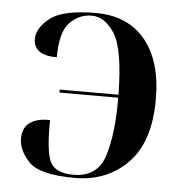

<svg xmlns="http://www.w3.org/2000/svg" viewBox="-45 -590 608 638"><g transform="rotate(5 259.5 -271.0)"><path d="M228 5Q334 5 403.5 -65.5Q473 -136 473 -278Q473 -406 414.5 -476.5Q356 -547 250 -547Q140 -547 97.5 -513.5Q55 -480 55 -444Q55 -389 133 -389Q133 -474 164 -505.5Q195 -537 237 -537Q281 -537 313.5 -486Q346 -435 348 -283H152V-273H348Q349 -156 326 -80.5Q303 -5 222 -5Q160 -5 143.5 -41.5Q127 -78 129 -179Q88 -181 63 -164Q38 -147 38 -110Q38 -70 74 -32.5Q110 5 228 5Z"/></g></svg>

Font: Noto Serif Display Semi
Style: Regular
Weight: 600
Designer: Monotype Design Team
Foundry: Monotype Imaging Inc.
Version: Version 1.900